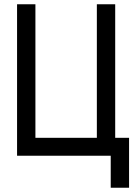

<svg xmlns="http://www.w3.org/2000/svg" viewBox="-20 -730 640 900"><path d="M499 150V0H60V-710H146V-84H434V-710H520V-84H585V150Z"/></svg>

Font: Geist Mono
Style: Regular
Weight: 400
Monospace: yes
Designer: Basement.studio, Andrés Briganti, Mateo Zaragoza
Foundry: Basement.studio, Vercel, Andrés Briganti, Guido Ferreyra, Mateo Zaragoza
Version: Version 1.500; ttfautohint (v1.8.4.7-5d5b)